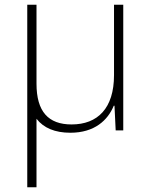

<svg xmlns="http://www.w3.org/2000/svg" viewBox="-20 -550 640 810"><path d="M95 240H134V-49C164 -10 212 10 277 10C379 10 435 -43 460 -104H463L468 0H500V-530H461V-233C461 -93 392 -25 282 -25C184 -25 134 -79 134 -197V-530H95Z"/></svg>

Font: Noto Sans Mono ExtraLight
Style: Regular
Weight: 200
Designer: Monotype Design Team
Foundry: Monotype Imaging Inc.
Version: Version 2.014